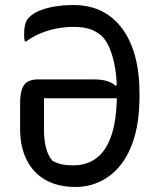

<svg xmlns="http://www.w3.org/2000/svg" viewBox="-20 -732 640 764"><path d="M273 -712Q355 -712 413.5 -670.5Q472 -629 503.5 -550.5Q535 -472 535 -361V-349Q535 -255 515 -187Q495 -119 459.5 -75Q424 -31 378 -9.5Q332 12 281 12Q211 12 162 -15.5Q113 -43 86.5 -95Q60 -147 60 -220V-319Q60 -355 67 -376Q74 -397 89.5 -406.5Q105 -416 131 -416H355Q384 -416 405.5 -409.5Q427 -403 439 -391L463 -402L464 -341Q387 -341 310 -341Q233 -341 155 -341V-216Q155 -174 163.5 -142.5Q172 -111 189 -92Q207 -82 226.5 -78Q246 -74 271 -74Q327 -74 366 -104.5Q405 -135 425 -198.5Q445 -262 445 -358V-370Q445 -419 438.5 -458.5Q432 -498 420 -530.5Q408 -563 388 -586Q365 -607 338.5 -616Q312 -625 274 -625Q238 -625 205 -618.5Q172 -612 141.5 -599.5Q111 -587 84 -567H79Q77 -573 76.5 -580Q76 -587 76 -593Q76 -619 80.5 -636Q85 -653 96 -663Q110 -678 136 -689Q162 -700 197 -706Q232 -712 273 -712Z"/></svg>

Font: Recursive Casual
Style: Regular
Weight: 400
Version: Version 1.047